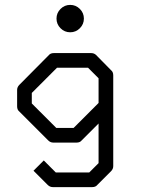

<svg xmlns="http://www.w3.org/2000/svg" viewBox="-20 -695 580 785"><path d="M227.5 -579.5Q211 -596 211 -619Q211 -642 227.5 -658.5Q244 -675 267 -675Q290 -675 306.5 -658.5Q323 -642 323 -619Q323 -596 306.5 -579.5Q290 -563 267 -563Q244 -563 227.5 -579.5ZM383 -190 314 -121Q307 -112 293 -112H198Q186 -112 177 -121L59 -239Q50 -246 50 -260V-327Q50 -339 59 -348L180 -470Q186.5 -478 201 -478H352Q365 -478 373 -470L434 -408Q443 -401 443 -387V-16Q443 -4 434 5L378 61Q371 70 357 70H196Q184 70 175 61L117 3L159 -39L208 10H345L383 -28ZM383 -274V-375L340 -418H213L110 -315V-272L210 -172H281Z"/></svg>

Font: ibm3270
Style: Regular
Weight: 400
Monospace: yes
Version: Version 2.0.3